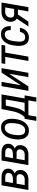

<svg xmlns="http://www.w3.org/2000/svg" viewBox="1499 -2077 734 3772"><g transform="rotate(-90 1866.0 -191.0)"><path d="M263.7 -232.4H122.1L133.8 -304.7L238.8 -304.2Q265.1 -304.7 290 -311.8Q314.9 -318.8 332.5 -335.7Q350.1 -352.5 354 -382.3Q356.4 -402.3 351.3 -416Q346.2 -429.7 335.2 -438Q324.2 -446.3 309.1 -450.2Q293.9 -454.1 276.4 -454.6L182.6 -455.1L103.5 0H19.5L111.3 -528.3L277.3 -527.8Q311 -526.9 341.1 -518.8Q371.1 -510.7 393.8 -494.1Q416.5 -477.5 428.7 -451.2Q440.9 -424.8 439 -387.2Q437 -357.4 425 -335Q413.1 -312.5 393.6 -296.6Q374 -280.8 349.4 -271.5Q324.7 -262.2 297.4 -258.8ZM224.6 0H47.4L103.5 -73.2L226.6 -72.8Q253.4 -73.2 275.4 -82.5Q297.4 -91.8 311.5 -110.1Q325.7 -128.4 329.1 -156.7Q332.5 -180.2 325.7 -196.5Q318.8 -212.9 303.2 -221.9Q287.6 -231 264.6 -231.9L146.5 -232.4L160.2 -304.7L294.9 -304.2L318.8 -276.9Q350.6 -271.5 372.1 -254.6Q393.6 -237.8 403.8 -211.9Q414.1 -186 412.6 -154.3Q410.6 -114.7 395 -85.4Q379.4 -56.2 353.8 -37.1Q328.1 -18.1 294.9 -8.8Q261.7 0.5 224.6 0Z M752 -232.4H610.4L622.1 -304.7L727.1 -304.2Q753.4 -304.7 778.3 -311.8Q803.2 -318.8 820.8 -335.7Q838.4 -352.5 842.3 -382.3Q844.7 -402.3 839.6 -416Q834.5 -429.7 823.5 -438Q812.5 -446.3 797.4 -450.2Q782.2 -454.1 764.6 -454.6L670.9 -455.1L591.8 0H507.8L599.6 -528.3L765.6 -527.8Q799.3 -526.9 829.3 -518.8Q859.4 -510.7 882.1 -494.1Q904.8 -477.5 917 -451.2Q929.2 -424.8 927.2 -387.2Q925.3 -357.4 913.3 -335Q901.4 -312.5 881.8 -296.6Q862.3 -280.8 837.6 -271.5Q813 -262.2 785.6 -258.8ZM712.9 0H535.6L591.8 -73.2L714.8 -72.8Q741.7 -73.2 763.7 -82.5Q785.6 -91.8 799.8 -110.1Q814 -128.4 817.4 -156.7Q820.8 -180.2 814 -196.5Q807.1 -212.9 791.5 -221.9Q775.9 -231 752.9 -231.9L634.8 -232.4L648.4 -304.7L783.2 -304.2L807.1 -276.9Q838.9 -271.5 860.4 -254.6Q881.8 -237.8 892.1 -211.9Q902.3 -186 900.9 -154.3Q898.9 -114.7 883.3 -85.4Q867.7 -56.2 842 -37.1Q816.4 -18.1 783.2 -8.8Q750 0.5 712.9 0Z M1013.7 -238.8 1020 -288.6Q1026.4 -335.9 1043.7 -380.9Q1061 -425.8 1089.8 -461.9Q1118.7 -498 1159.4 -519Q1200.2 -540 1253.9 -538.1Q1304.7 -536.6 1338.4 -514.4Q1372.1 -492.2 1390.9 -456.1Q1409.7 -419.9 1415.5 -376.5Q1421.4 -333 1417 -289.1L1410.6 -238.8Q1404.3 -191.9 1387 -146.7Q1369.6 -101.6 1340.6 -65.7Q1311.5 -29.8 1270.8 -9Q1230 11.7 1176.8 9.8Q1125.5 8.8 1092 -13.7Q1058.6 -36.1 1039.8 -72.3Q1021 -108.4 1015.1 -151.9Q1009.3 -195.3 1013.7 -238.8ZM1104.5 -289.1 1098.1 -237.8Q1095.7 -213.4 1096.2 -183.8Q1096.7 -154.3 1104.5 -127.4Q1112.3 -100.6 1130.6 -82.8Q1148.9 -64.9 1181.6 -63.5Q1218.8 -61.5 1244.4 -77.1Q1270 -92.8 1286.9 -118.9Q1303.7 -145 1313 -176.5Q1322.3 -208 1326.2 -238.8L1332.5 -289.6Q1335 -314 1334.5 -343.3Q1334 -372.6 1326.2 -399.7Q1318.4 -426.8 1300 -444.8Q1281.7 -462.9 1248.5 -464.4Q1213.9 -465.8 1188.2 -450Q1162.6 -434.1 1145.5 -407.2Q1128.4 -380.4 1118.4 -349.1Q1108.4 -317.9 1104.5 -289.1Z M1609.9 -528.3H1695.3L1654.3 -331.1Q1645 -282.7 1631.6 -234.9Q1618.2 -187 1596.9 -143.1Q1575.7 -99.1 1544.2 -62.5Q1512.7 -25.9 1467.3 0H1420.4L1433.6 -73.2H1450.2Q1477.1 -101.6 1496.6 -130.9Q1516.1 -160.2 1530.3 -191.7Q1544.4 -223.1 1554.2 -257.6Q1564 -292 1570.8 -330.6ZM1629.4 -528.3H1897L1805.2 0H1720.7L1797.9 -444.8H1614.7ZM1417.5 -74.2H1877.9L1837.9 155.8H1753.4L1780.3 0H1489.3L1461.9 155.8H1377Z M2077.6 -149.4 2326.2 -528.3H2413.1L2321.3 0H2236.8L2302.7 -378.4L2054.2 0H1967.8L2059.6 -528.3H2143.6Z M2731 -528.3 2639.2 0H2554.7L2646.5 -528.3ZM2870.6 -528.3 2857.9 -455.1H2495.6L2508.8 -528.3Z M3018.1 -63Q3049.8 -62 3072 -76.2Q3094.2 -90.3 3107.9 -114.3Q3121.6 -138.2 3127.9 -166.5L3207 -167Q3199.7 -117.2 3173.6 -76.7Q3147.5 -36.1 3106.4 -12.5Q3065.4 11.2 3013.2 10.3Q2960.4 9.3 2926.8 -12Q2893.1 -33.2 2875.2 -68.1Q2857.4 -103 2852.5 -146Q2847.7 -189 2853 -234.4L2860.8 -293.9Q2867.2 -342.3 2883.3 -387Q2899.4 -431.6 2927 -466.3Q2954.6 -501 2994.9 -520.5Q3035.2 -540 3089.8 -538.1Q3145 -536.6 3178.7 -509.8Q3212.4 -482.9 3227.1 -439.7Q3241.7 -396.5 3239.7 -346.2L3160.6 -346.7Q3161.6 -374 3156.2 -400.6Q3150.9 -427.2 3134.3 -445.1Q3117.7 -462.9 3085 -464.4Q3047.9 -465.8 3022.7 -451.2Q2997.6 -436.5 2981.9 -411.4Q2966.3 -386.2 2957.8 -355.5Q2949.2 -324.7 2945.3 -293.9L2937.5 -233.9Q2934.6 -207.5 2933.8 -178.2Q2933.1 -148.9 2939.5 -123Q2945.8 -97.2 2964.4 -80.6Q2982.9 -64 3018.1 -63Z M3402.3 -252H3497.6L3328.1 0H3231.9ZM3512.7 -528.8 3702.6 -528.3 3611.3 0H3527.3L3606 -455.1L3510.7 -455.6Q3483.4 -455.1 3461.4 -443.1Q3439.5 -431.2 3425.5 -410.4Q3411.6 -389.6 3407.7 -362.3Q3404.8 -341.8 3409.4 -323.5Q3414.1 -305.2 3427.2 -293.5Q3440.4 -281.7 3463.4 -280.3L3597.2 -279.8L3584 -205.6L3461.9 -206.1Q3427.7 -207.5 3401.4 -219.5Q3375 -231.4 3356.9 -252.4Q3338.9 -273.4 3330.3 -301.5Q3321.8 -329.6 3324.2 -363.3Q3326.7 -401.9 3342.3 -432.6Q3357.9 -463.4 3383.5 -484.9Q3409.2 -506.3 3442.4 -517.6Q3475.6 -528.8 3512.7 -528.8Z"/></g></svg>

Font: Roboto Condensed
Style: Italic
Weight: 400
Italic angle: -12°
Designer: Christian Robertson
Foundry: Google
Version: Version 3.0